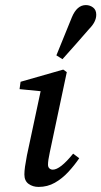

<svg xmlns="http://www.w3.org/2000/svg" viewBox="-20 -725 399 756"><path d="M76 -38Q76 -51 78.5 -69Q81 -87 86 -113L143 -380L160 -364L57 -374L61 -403L229 -451L243 -441L176 -125Q169 -93 169 -77Q169 -67 174.5 -62Q180 -57 188 -57Q217 -57 268 -120L292 -102Q273 -74 249 -48Q225 -22 196 -5.5Q167 11 132 11Q109 11 92.5 -1Q76 -13 76 -38ZM202 -507Q217 -544 232.5 -582Q248 -620 263 -657Q283 -705 318 -705Q334 -705 346.5 -695.5Q359 -686 359 -667Q359 -639 331 -611Q305 -581 279 -551.5Q253 -522 226 -492Z"/></svg>

Font: Lisu Bosa SemiBold
Style: Italic
Weight: 600
Italic angle: -19°
Designer: David Morse, Annie Olsen, Victor Gaultney, Frank Grießhammer (Latin)
Foundry: SIL International
Version: Version 2.000